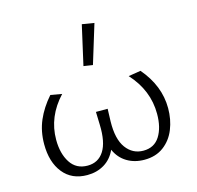

<svg xmlns="http://www.w3.org/2000/svg" viewBox="-104 -820 956 934"><g transform="rotate(-15 373.5 -353.0)"><path d="M388 -505 342 -512 387 -711 448 -701ZM687 -208Q687 -151 667.5 -102.5Q648 -54 608.5 -24.5Q569 5 512 5Q462 5 424 -18Q386 -41 367 -84Q347 -40 309.5 -17.5Q272 5 224 5Q146 5 102.5 -49.5Q59 -104 59 -194Q59 -259 82.5 -313.5Q106 -368 150 -418L207 -408Q121 -316 121 -200Q121 -130 150.5 -84.5Q180 -39 237 -39Q291 -39 319.5 -83.5Q348 -128 345 -216L343 -281H402L400 -218Q398 -129 431 -84Q464 -39 518 -39Q573 -39 600.5 -82.5Q628 -126 628 -195Q628 -314 542 -408L604 -418Q687 -321 687 -208Z"/></g></svg>

Font: Ysabeau Infant Semilight
Style: Regular
Weight: 300
Designer: Christian Thalmann (Catharsis Fonts)
Version: Version 0.003